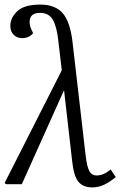

<svg xmlns="http://www.w3.org/2000/svg" viewBox="-37 -802 579 836"><path d="M365 14Q325 14 304.5 -10.5Q284 -35 277 -102L242 -408L239 -403L58 0H-10L-17 -5L232 -496L217 -624Q210 -688 192.5 -717Q175 -746 137 -746Q92 -746 92 -706Q92 -696 94.5 -687.5Q97 -679 102 -669L107 -658Q100 -648 88 -642Q76 -636 59 -636Q37 -636 22.5 -650.5Q8 -665 8 -689Q8 -725 38.5 -753.5Q69 -782 138 -782Q204 -782 236.5 -744Q269 -706 279 -617L336 -124Q342 -74 352.5 -56Q363 -38 383 -38Q398 -38 412 -43.5Q426 -49 445 -64L467 -31Q442 -10 417 2Q392 14 365 14Z"/></svg>

Font: Literata 12pt Light
Style: Italic
Weight: 300
Italic angle: -2°
Designer: Latin by Veronika Burian and Jose Scaglione. Greek by Irene Vlachou. Cyrillic by Vera Evstafieva
Foundry: TypeTogether
Version: Version 3.002